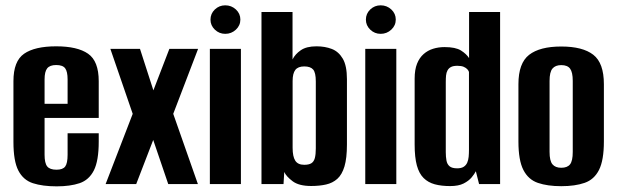

<svg xmlns="http://www.w3.org/2000/svg" viewBox="-20 -674 2260 703"><path d="M187.6 8.3Q135.9 8.3 100.5 -3.2Q65.2 -14.7 47.2 -49.5Q29.2 -84.3 29.2 -154.4V-376.8Q29.2 -450.3 68.3 -477.3Q107.5 -504.4 185.7 -504.4Q263.6 -504.4 302.5 -477.3Q341.5 -450.3 341.5 -376.8V-242.2H143.2V-107.4Q143.2 -76.7 152.8 -64.7Q162.5 -52.6 187 -52.6Q209.9 -52.6 218.7 -64.3Q227.5 -76.1 227.5 -107.4V-186H341.5V-155.4Q341.5 -85.3 323.7 -50.1Q305.9 -15 271.5 -3.3Q237.1 8.3 187.6 8.3ZM143.2 -294H227.5V-383.3Q227.5 -411.8 218.7 -423.8Q209.9 -435.9 185.7 -435.9Q162.5 -435.9 152.8 -423.8Q143.2 -411.8 143.2 -383.3Z M366.7 0 465.9 -257.2 384.1 -495H492.6L541.6 -343.2L600.1 -495H705.3L614.3 -257.2L704.6 0H596L541 -161.6L478.7 0Z M748.4 0V-495H862.1V0ZM804.7 -550.1Q782.6 -550.1 766.6 -565.5Q750.7 -580.8 750.7 -602.1Q750.7 -624 766.6 -639.3Q782.6 -654.5 804.7 -654.5Q827.4 -654.5 843.8 -639.3Q860.1 -624 860.1 -602.4Q860.1 -580.8 843.8 -565.5Q827.4 -550.1 804.7 -550.1Z M1119.4 7Q1074.5 7 1051.3 -10.5Q1028.1 -28.1 1020.8 -44.3L1018.1 0H937.4V-630H1051.1V-456.4Q1060.7 -475.9 1081.4 -490.1Q1102.1 -504.4 1138.8 -504.4Q1169.9 -504.4 1194.8 -494.8Q1219.8 -485.2 1235.1 -459.2Q1250.3 -433.3 1250.3 -384.2V-144.8Q1250.3 -94.8 1241.3 -64.7Q1232.2 -34.5 1215.1 -19.2Q1198 -3.9 1174 1.5Q1150 7 1119.4 7ZM1093.9 -70.6Q1111.1 -70.6 1120.2 -76.4Q1129.2 -82.1 1132.8 -95.4Q1136.3 -108.6 1136.3 -130.5V-376Q1136.3 -408 1126.6 -419.4Q1116.8 -430.8 1093.9 -430.8Q1071.3 -430.8 1061.3 -418Q1051.4 -405.1 1051.4 -377.6V-133Q1051.4 -100.7 1061.1 -85.7Q1070.8 -70.6 1093.9 -70.6Z M1317.4 0V-495H1431.1V0ZM1373.7 -550.1Q1351.6 -550.1 1335.6 -565.5Q1319.7 -580.8 1319.7 -602.1Q1319.7 -624 1335.6 -639.3Q1351.6 -654.5 1373.7 -654.5Q1396.4 -654.5 1412.8 -639.3Q1429.1 -624 1429.1 -602.4Q1429.1 -580.8 1412.8 -565.5Q1396.4 -550.1 1373.7 -550.1Z M1628.2 7.3Q1596 7.3 1571.9 0.8Q1547.7 -5.8 1531.1 -22.1Q1514.5 -38.4 1506.3 -68.2Q1498.2 -98 1498.2 -144.8V-385.9Q1498.2 -418.8 1507 -440.8Q1515.8 -462.7 1531.1 -476.1Q1546.3 -489.5 1565.9 -495.5Q1585.5 -501.6 1607.7 -501.6Q1648 -501.6 1667.9 -489.1Q1687.8 -476.5 1697.5 -461.3V-630H1811.1V0H1734.1L1722.3 -47Q1717.6 -37.5 1707 -24.6Q1696.4 -11.8 1677.6 -2.2Q1658.8 7.3 1628.2 7.3ZM1653.7 -57.7Q1668.9 -57.7 1677.6 -63.2Q1686.3 -68.7 1690.6 -78.2Q1694.8 -87.8 1696 -100Q1697.1 -112.1 1697.1 -125.9V-410.4Q1696.2 -414.5 1691.5 -420Q1686.7 -425.5 1678 -429.3Q1669.2 -433.1 1654.7 -433.1Q1639.9 -433.1 1631.5 -428.8Q1623 -424.4 1618.6 -416.3Q1614.2 -408.2 1613.2 -397.6Q1612.2 -387 1612.2 -373.9V-116.7Q1612.2 -100 1614.7 -86.3Q1617.2 -72.6 1626.1 -65.2Q1635 -57.7 1653.7 -57.7Z M2035 7.7Q1984.9 7.7 1949.7 -4.3Q1914.5 -16.3 1896.4 -51.6Q1878.2 -86.9 1878.2 -155.7V-365.9Q1878.2 -442.7 1917.3 -473.2Q1956.5 -503.7 2035 -503.7Q2113.5 -503.7 2152.3 -473.5Q2191.1 -443.4 2191.1 -365.9V-156.4Q2191.1 -87.2 2173.3 -51.9Q2155.5 -16.6 2120.6 -4.5Q2085.8 7.7 2035 7.7ZM2035 -59.7Q2057.3 -59.7 2067.2 -72.3Q2077.1 -84.8 2077.1 -117.7V-377.9Q2077.1 -409.2 2067.5 -422.4Q2058 -435.6 2035 -435.6Q2013.4 -435.6 2002.8 -422.9Q1992.2 -410.2 1992.2 -377.9V-117.7Q1992.2 -85.1 2002.8 -72.4Q2013.4 -59.7 2035 -59.7Z"/></svg>

Font: Alumni Sans Thin
Style: Regular
Weight: 100
Designer: Robert E. Leuschke
Foundry: Robert E. Leuschke
Version: Version 1.018